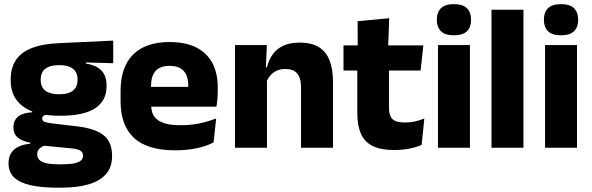

<svg xmlns="http://www.w3.org/2000/svg" viewBox="-20 -707 2833 919"><path d="M268.3 -152.9Q149.9 -152.9 90.6 -197.1Q31.2 -241.2 31.2 -320.6V-327.2Q31.2 -381.2 55.3 -418.4Q79.4 -455.6 130 -476.2Q180.6 -496.7 259.5 -500.3L521.9 -512.6V-404.4L391.4 -408V-402.8Q425 -397.4 446.8 -384.3Q468.7 -371.1 479.4 -349.7Q490.1 -328.3 490.1 -297.7V-294Q490.1 -225.3 435.9 -189.1Q381.7 -152.9 268.3 -152.9ZM260.8 79.5H276.1Q311.9 79.5 334.1 75.1Q356.3 70.6 366.8 61.6Q377.4 52.6 377.4 39.2V38Q377.4 20.5 362.7 13Q348 5.5 318.5 2.9L173.3 -11.3L206.8 -13.4Q192.2 -10.8 181.3 -5Q170.4 0.8 164.3 9.9Q158.2 19 158.2 31.9V32.9Q158.2 48.2 169.1 58.7Q180 69.2 202.8 74.4Q225.5 79.5 260.8 79.5ZM253.4 191.3Q179.3 191.3 127.2 179.7Q75.1 168.1 48 142.6Q20.9 117 20.9 75.2V73.2Q20.9 44.7 33.5 25.2Q46.1 5.7 69.5 -5.4Q93 -16.4 124.7 -19V-24Q86.1 -31.2 65.2 -48.6Q44.3 -66 44.3 -97.4V-98.2Q44.3 -120.7 54.7 -136Q65.1 -151.3 85.2 -159.8Q105.2 -168.2 134 -169.3V-186.2L247.1 -157.7L213.8 -158.2Q196.5 -158 189.2 -153.5Q182 -148.9 182 -140.1V-139.6Q182 -128.4 193.7 -123.8Q205.4 -119.1 231.8 -116L348.4 -102.3Q433.6 -92.4 475 -60.5Q516.4 -28.6 516.4 38.3V41.5Q516.4 92.7 487.7 125.8Q459.1 159 404.7 175.1Q350.3 191.3 272.7 191.3ZM263.3 -255.9Q293.1 -255.9 312.4 -263.6Q331.7 -271.4 341.4 -286.6Q351.1 -301.8 351.1 -323.5V-327.8Q351.1 -349.4 341.4 -364.4Q331.8 -379.5 312.7 -387.3Q293.5 -395.2 263.7 -395.2H263Q232.6 -395.2 213.1 -387.1Q193.5 -379 184.2 -364.1Q174.9 -349.1 174.9 -327.7V-323.5Q174.9 -301.8 184.6 -286.6Q194.3 -271.4 213.9 -263.6Q233.5 -255.9 263.3 -255.9Z M819 12.5Q684.9 12.5 621.1 -47.2Q557.2 -107 557.2 -221.4V-272.5Q557.2 -385.7 617.1 -445.8Q676.9 -505.8 791.7 -505.8Q868.5 -505.8 919.6 -479.7Q970.8 -453.6 996.6 -405.1Q1022.3 -356.5 1022.3 -288.5V-272.1Q1022.3 -253 1020.7 -233.3Q1019 -213.5 1015.8 -196.4H878.1Q879.8 -225.6 880.4 -251.4Q881 -277.2 881 -297.9Q881 -328.3 871.5 -349.2Q861.9 -370 842.2 -380.9Q822.5 -391.8 791.7 -391.8Q745.7 -391.8 724.4 -367.1Q703 -342.4 703 -296.9V-252L703.9 -235.3V-200.5Q703.9 -181.3 710.2 -164.4Q716.5 -147.5 732.3 -134.7Q748.2 -121.9 775.9 -114.8Q803.7 -107.6 846.6 -107.6Q891.9 -107.6 934 -116.3Q976.1 -125 1014.7 -140.1L1002.2 -25.2Q968.2 -7.5 921.6 2.5Q875.1 12.5 819 12.5ZM638.2 -196.4V-291.2H985V-196.4Z M1420.8 0V-288.8Q1420.8 -315.9 1413.9 -335.6Q1406.9 -355.4 1390.4 -366Q1373.9 -376.7 1345.5 -376.7Q1321.9 -376.7 1303.9 -368.2Q1285.9 -359.8 1273.8 -345.6Q1261.7 -331.4 1255.4 -313.5L1231.8 -385H1258Q1265.8 -418.5 1284.1 -445.1Q1302.4 -471.7 1334.3 -487.4Q1366.3 -503.1 1415.4 -503.1Q1470.4 -503.1 1505.4 -481.9Q1540.4 -460.7 1557.1 -418.7Q1573.9 -376.6 1573.9 -313.3V0ZM1104.9 0V-491.4H1257.2L1252.1 -368.6L1257.9 -354.2V0Z M1867 11Q1801.5 11 1762.7 -8.8Q1723.9 -28.6 1707 -68Q1690.2 -107.4 1690.2 -165.5V-440.1H1841.8V-189.9Q1841.8 -153.9 1858.2 -137.3Q1874.5 -120.6 1918.8 -120.6Q1943.6 -120.6 1967.5 -126.1Q1991.4 -131.6 2011.1 -139.8L1998.1 -13.6Q1972.7 -2.3 1939.4 4.4Q1906.2 11 1867 11ZM1624.1 -369.5V-489.6H2006.3L1993.2 -369.5ZM1692.2 -478.7 1691.7 -605.5 1843 -619.8 1837.6 -478.7Z M2076.3 0V-491.4H2229.3V0ZM2152.8 -538Q2110.2 -538 2090.6 -557.6Q2070.9 -577.3 2070.9 -610.9V-614.3Q2070.9 -648 2090.6 -667.6Q2110.2 -687.2 2152.8 -687.2Q2195.1 -687.2 2214.9 -667.6Q2234.7 -648 2234.7 -614.3V-610.9Q2234.7 -576.8 2214.9 -557.4Q2195.1 -538 2152.8 -538Z M2332.5 0V-660.3H2485.5V0Z M2588.8 0V-491.4H2741.8V0ZM2665.3 -538Q2622.7 -538 2603.1 -557.6Q2583.4 -577.3 2583.4 -610.9V-614.3Q2583.4 -648 2603.1 -667.6Q2622.7 -687.2 2665.3 -687.2Q2707.6 -687.2 2727.4 -667.6Q2747.2 -648 2747.2 -614.3V-610.9Q2747.2 -576.8 2727.4 -557.4Q2707.6 -538 2665.3 -538Z"/></svg>

Font: Anek Odia Medium
Style: Regular
Weight: 500
Designer: Yesha Goshar & Mahesh Sahu (Odia), Yesha Goshar (Latin)
Foundry: Ek Type
Version: Version 1.003